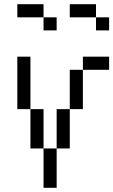

<svg xmlns="http://www.w3.org/2000/svg" viewBox="-20 -895 540 915"><path d="M500 -562.5V-625H375V-562.5H312.5V-375H250V-187.5H187.5V0H250V-187.5H312.5V-375H375V-562.5ZM250 -750V-812.5H187.5V-750ZM500 -750V-812.5H437.5V-750ZM187.5 -187.5V-375H125V-187.5ZM125 -375Q125 -375 125 -625H62.5Q62.5 -625 62.5 -375ZM187.5 -812.5V-875H62.5V-812.5ZM437.5 -812.5V-875H312.5V-812.5Z"/></svg>

Font: Unifont
Style: Regular
Weight: 500
Version: Version 15.1.04